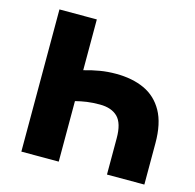

<svg xmlns="http://www.w3.org/2000/svg" viewBox="-103 -806 929 913"><g transform="rotate(15 362.0 -350.0)"><path d="M79.5 0V-700H263.5V-450Q303.5 -461.5 341 -467.8Q378.5 -474 419 -474Q499.5 -474 559 -446.8Q618.5 -419.5 651.8 -360Q685 -300.5 685 -204V0H501V-179Q501 -252.5 470.5 -282.8Q440 -313 382.5 -313Q347 -313 319 -309Q291 -305 263.5 -298V0Z"/></g></svg>

Font: Geologica ExtraBold
Style: Regular
Weight: 800
Designer: Sindre Bremnes, Frode Helland
Foundry: Monokrom Skriftforlag AS
Version: Version 1.010;gftools[0.9.28]